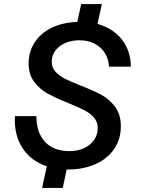

<svg xmlns="http://www.w3.org/2000/svg" viewBox="-20 -817 690 939"><path d="M209 -4Q130 -30 89 -94.5Q48 -159 53 -249H158Q158 -169 200 -123.5Q242 -78 320 -78Q360 -78 391.5 -92.5Q423 -107 440.5 -133Q458 -159 458 -191Q458 -221 439 -242.5Q420 -264 391.5 -278.5Q363 -293 314 -313Q252 -338 213 -359.5Q174 -381 147 -417Q120 -453 120 -506Q120 -564 149 -609Q178 -654 231.5 -680.5Q285 -707 358 -710L377 -797H478L457 -700Q532 -679 575.5 -624.5Q619 -570 620 -491H513Q511 -530 492 -559Q473 -588 441.5 -604Q410 -620 369 -620Q330 -620 299 -606.5Q268 -593 250.5 -569Q233 -545 233 -515Q233 -486 251.5 -466Q270 -446 297.5 -432Q325 -418 373 -399Q436 -375 475.5 -353.5Q515 -332 543 -294.5Q571 -257 571 -200Q571 -136 538 -88Q505 -40 446 -14Q387 12 313 12H306L287 102H186Z"/></svg>

Font: Azeret Mono
Style: Italic
Weight: 400
Italic angle: -12°
Designer: Martin Vácha
Foundry: Displaay
Version: Version 1.000; Glyphs 3.0.3, build 3074